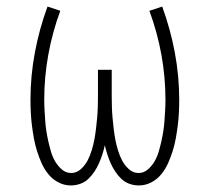

<svg xmlns="http://www.w3.org/2000/svg" viewBox="-20 -558 640 586"><path d="M196 8Q176 8 158 -1.5Q140 -11 127.5 -26.5Q115 -42 107 -60Q99 -78 93 -97Q87 -116 83.5 -135.5Q80 -155 77.5 -174.5Q75 -194 74 -214Q73 -234 73 -254Q73 -326 86.5 -398Q100 -470 125 -538L164 -525Q140 -460 127.5 -391.5Q115 -323 115 -253Q115 -237 116 -221Q117 -205 118 -189.5Q119 -174 121.5 -158Q124 -142 127.5 -126.5Q131 -111 135.5 -95.5Q140 -80 148 -66Q156 -52 168.5 -41Q181 -30 197 -30Q214 -30 227 -42Q240 -54 247.5 -68.5Q255 -83 260 -99.5Q265 -116 268 -132Q271 -148 273 -165Q275 -182 276.5 -198.5Q278 -215 278.5 -231.5Q279 -248 279 -265V-345H321V-265Q321 -248 321.5 -231.5Q322 -215 323.5 -198.5Q325 -182 327 -165Q329 -148 332 -132Q335 -116 340 -99.5Q345 -83 352.5 -68.5Q360 -54 373 -42Q386 -30 403 -30Q419 -30 431.5 -41Q444 -52 452 -66Q460 -80 464.5 -95.5Q469 -111 472.5 -126.5Q476 -142 478.5 -158Q481 -174 482 -189.5Q483 -205 484 -221Q485 -237 485 -253Q485 -323 472.5 -391.5Q460 -460 436 -525L475 -538Q500 -470 513.5 -398Q527 -326 527 -254Q527 -234 526 -214Q525 -194 522.5 -174.5Q520 -155 516.5 -135.5Q513 -116 507 -97Q501 -78 493 -60Q485 -42 472.5 -26.5Q460 -11 442 -1.5Q424 8 404 8Q389 8 375 3Q361 -2 350.5 -12Q340 -22 332 -34Q324 -46 318 -59.5Q312 -73 307.5 -87Q303 -101 300 -115Q297 -101 292.5 -87Q288 -73 282 -59.5Q276 -46 268 -34Q260 -22 249.5 -12Q239 -2 225 3Q211 8 196 8Z"/></svg>

Font: Iosevka Curly XLtEx
Style: Regular
Weight: 200
Width: 7
Monospace: yes
Designer: Belleve Invis
Foundry: Belleve Invis
Version: Version 11.1.0; ttfautohint (v1.8.3)